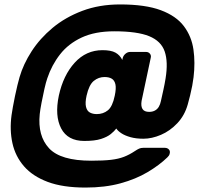

<svg xmlns="http://www.w3.org/2000/svg" viewBox="-20 -704 896 865"><path d="M365 141Q263 141 195 115.5Q127 90 88 45Q49 0 36 -59Q23 -118 32 -185Q34 -199 38 -222Q42 -245 47.5 -271Q53 -297 58.5 -320Q64 -343 68 -356Q85 -415 122.5 -473Q160 -531 217 -578.5Q274 -626 350.5 -655Q427 -684 521 -684Q635 -684 704.5 -658Q774 -632 808.5 -586Q843 -540 851.5 -481Q860 -422 852 -356Q850 -339 846 -317.5Q842 -296 836.5 -274Q831 -252 826 -234Q812 -184 779 -149Q746 -114 705 -96.5Q664 -79 626 -79Q593 -79 568 -86Q543 -93 527 -103.5Q511 -114 504 -125Q495 -113 479 -100Q463 -87 435 -78Q407 -69 360 -69Q285 -69 255.5 -125.5Q226 -182 245 -273Q265 -365 316.5 -421.5Q368 -478 442 -478Q480 -478 500 -467Q520 -456 531 -434L533 -443Q536 -454 545.5 -462Q555 -470 566 -470H638Q649 -470 655.5 -462Q662 -454 659 -443L618 -250Q614 -226 622 -213Q630 -200 652 -200Q667 -200 678 -206Q689 -212 695.5 -223Q702 -234 705 -249Q711 -276 716.5 -301Q722 -326 726 -351Q738 -425 722 -472Q706 -519 652 -541Q598 -563 495 -563Q408 -563 348 -535Q288 -507 250.5 -459Q213 -411 193 -351Q187 -334 180 -303Q173 -272 167 -240.5Q161 -209 159 -190Q149 -92 201 -36Q253 20 391 20Q446 20 480 16Q514 12 538.5 2.5Q563 -7 587 -23Q599 -31 607 -34.5Q615 -38 625 -38H723Q734 -38 741 -30.5Q748 -23 744 -10Q743 -6 740.5 -2.5Q738 1 734 5Q698 40 645 71.5Q592 103 522.5 122Q453 141 365 141ZM416 -190Q445 -190 466 -207Q487 -224 497 -273Q504 -306 500 -324Q496 -342 483.5 -349.5Q471 -357 451 -357Q424 -357 402.5 -339.5Q381 -322 370 -273Q363 -241 367.5 -222.5Q372 -204 385 -197Q398 -190 416 -190Z"/></svg>

Font: Rubik Black
Style: Italic
Weight: 900
Italic angle: -12°
Designer: Hubert and Fischer
Foundry: Hubert and Fischer
Version: Version 2.300;gftools[0.9.30]